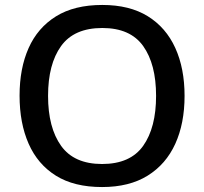

<svg xmlns="http://www.w3.org/2000/svg" viewBox="-20 -745 824 775"><path d="M725 -358Q725 -247 687.5 -164.5Q650 -82 576 -36Q502 10 392 10Q279 10 205.5 -36Q132 -82 95.5 -165Q59 -248 59 -359Q59 -469 95.5 -551Q132 -633 206 -679Q280 -725 393 -725Q503 -725 576.5 -679.5Q650 -634 687.5 -551.5Q725 -469 725 -358ZM174 -358Q174 -230 226.5 -156.5Q279 -83 392 -83Q506 -83 558 -156.5Q610 -230 610 -358Q610 -486 558 -559Q506 -632 393 -632Q279 -632 226.5 -559Q174 -486 174 -358Z"/></svg>

Font: Noto Sans Lao Medium
Style: Regular
Weight: 500
Designer: Monotype Design Team
Foundry: Monotype Imaging Inc.
Version: Version 2.003; ttfautohint (v1.8.4.7-5d5b)